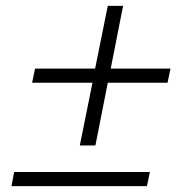

<svg xmlns="http://www.w3.org/2000/svg" viewBox="-20 -632 640 652"><path d="M304 -138H251L294 -351H89L99 -399H303L346 -612H398L356 -399H559L549 -351H346ZM479 0H19L28 -48H489Z"/></svg>

Font: IBM Plex Sans Light
Style: Italic
Weight: 300
Italic angle: -11.31°
Designer: Mike Abbink, Paul van der Laan, Pieter van Rosmalen
Foundry: Bold Monday
Version: Version 3.0